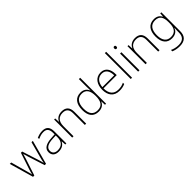

<svg xmlns="http://www.w3.org/2000/svg" viewBox="284 -2251 3981 3981"><g transform="rotate(-45 2275.0 -260.0)"><path d="M390 -371 509 1H548L691 -529H652L557 -175C542 -117 533 -83 529 -51H526C519 -84 507 -123 492 -173L378 -529H342L223 -172C204 -115 197 -83 189 -51H186C180 -84 172 -115 155 -175L57 -529H15L167 1H205L327 -371C339 -407 348 -440 357 -474H360C369 -440 378 -410 390 -371Z M975 -539C914 -539 856 -522 805 -498L817 -464C872 -491 920 -504 974 -504C1062 -504 1106 -459 1106 -345V-305L1006 -299C845 -291 754 -238 754 -133C754 -44 811 10 915 10C1020 10 1073 -37 1105 -98H1107L1114 0H1145V-353C1145 -482 1088 -539 975 -539ZM1010 -268 1106 -272V-219C1105 -101 1044 -24 919 -24C840 -24 794 -64 794 -133C794 -221 874 -261 1010 -268Z M1543 -540C1440 -540 1381 -486 1356 -426H1353L1347 -530H1316V0H1355V-297C1355 -437 1424 -505 1540 -505C1634 -505 1687 -455 1687 -345V0H1726V-347C1726 -479 1660 -540 1543 -540Z M2090 10C2191 10 2246 -42 2272 -105H2274L2278 0H2310V-760H2272V-544C2272 -506 2273 -464 2275 -425H2272C2247 -489 2190 -540 2097 -540C1950 -540 1867 -440 1867 -257C1867 -83 1942 10 2090 10ZM2093 -25C1967 -25 1907 -103 1907 -256C1907 -420 1975 -505 2099 -505C2218 -505 2272 -421 2272 -266V-260C2272 -111 2222 -25 2093 -25Z M2687 -540C2535 -540 2457 -415 2457 -260C2457 -100 2535 10 2698 10C2764 10 2812 0 2864 -23V-61C2803 -33 2764 -25 2699 -25C2568 -25 2496 -110 2497 -263H2885V-294C2885 -434 2822 -540 2687 -540ZM2687 -505C2794 -505 2845 -421 2845 -297H2498C2510 -432 2581 -505 2687 -505Z M3072 0V-760H3034V0Z M3269 -724C3248 -724 3239 -709 3239 -688C3239 -667 3248 -652 3269 -652C3294 -652 3301 -667 3301 -688C3301 -709 3294 -724 3269 -724ZM3289 -530H3250V0H3289Z M3694 -540C3591 -540 3532 -486 3507 -426H3504L3498 -530H3467V0H3506V-297C3506 -437 3575 -505 3691 -505C3785 -505 3838 -455 3838 -345V0H3877V-347C3877 -479 3811 -540 3694 -540Z M4247 -540C4096 -540 4018 -432 4018 -258C4018 -83 4099 10 4236 10C4330 10 4394 -30 4421 -108H4424C4422 -74 4421 -49 4421 -15V23C4421 134 4369 205 4237 205C4162 205 4098 187 4049 163V204C4098 224 4156 240 4236 240C4397 240 4460 154 4460 22V-530H4428L4422 -443H4419C4389 -500 4338 -540 4247 -540ZM4249 -505C4379 -505 4422 -418 4422 -289V-246C4422 -132 4385 -25 4239 -25C4122 -25 4058 -106 4058 -258C4058 -413 4120 -505 4249 -505Z"/></g></svg>

Font: Noto Sans Myanmar ExtraLight
Style: Regular
Weight: 200
Designer: Monotype Design Team
Foundry: Monotype Imaging Inc.
Version: Version 2.107